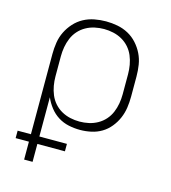

<svg xmlns="http://www.w3.org/2000/svg" viewBox="-110 -617 821 922"><g transform="rotate(15 300.0 -156.5)"><path d="M95 215V126H29V89H95V-310Q95 -339 99.5 -367.5Q104 -396 116.5 -421.5Q129 -447 148.5 -468.5Q168 -490 193 -503.5Q218 -517 246.5 -522.5Q275 -528 304 -528Q333 -528 361.5 -522.5Q390 -517 415 -503.5Q440 -490 459.5 -468.5Q479 -447 491.5 -421.5Q504 -396 508.5 -367.5Q513 -339 513 -310V-210Q513 -182 509 -154.5Q505 -127 494 -101.5Q483 -76 465 -54Q447 -32 423.5 -18Q400 -4 372.5 2Q345 8 317 8Q288 8 260 2Q232 -4 208 -19Q184 -34 166 -57Q148 -80 137 -106V89H274V126H137V215ZM304 -30Q327 -30 350 -35Q373 -40 393.5 -51.5Q414 -63 429.5 -80.5Q445 -98 454 -119.5Q463 -141 467 -164Q471 -187 471 -210V-310Q471 -333 467 -356Q463 -379 454 -400.5Q445 -422 429.5 -439.5Q414 -457 393.5 -468.5Q373 -480 350 -485Q327 -490 304 -490Q281 -490 258 -485Q235 -480 214.5 -468.5Q194 -457 178.5 -439.5Q163 -422 154 -400.5Q145 -379 141 -356Q137 -333 137 -310V-210Q137 -187 141 -164Q145 -141 154 -119.5Q163 -98 178.5 -80.5Q194 -63 214.5 -51.5Q235 -40 258 -35Q281 -30 304 -30Z"/></g></svg>

Font: Iosevka Extralight Extended
Style: Regular
Weight: 200
Width: 7
Monospace: yes
Designer: Belleve Invis
Foundry: Belleve Invis
Version: Version 32.5.0; ttfautohint (v1.8.4)